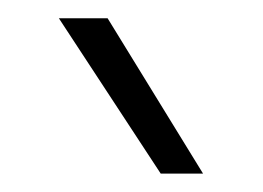

<svg xmlns="http://www.w3.org/2000/svg" viewBox="-20 -770 288 210"><path d="M44.4 -750H97.7L202.1 -580.1H155.8Z"/></svg>

Font: DavidDev Light
Style: Regular
Weight: 300
Designer: David.dev
Foundry: David.dev
Version: Version 1.001;FEAKit 1.0